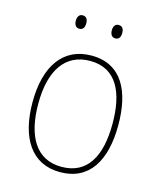

<svg xmlns="http://www.w3.org/2000/svg" viewBox="-108 -783 728 871"><g transform="rotate(15 256.0 -347.0)"><path d="M148 -673C148 -656 155 -641 172 -641C191 -641 197 -655 197 -673C197 -690 191 -704 172 -704C155 -704 148 -689 148 -673ZM317 -673C317 -656 324 -641 341 -641C360 -641 366 -655 366 -673C366 -690 360 -704 341 -704C324 -704 317 -689 317 -673ZM457 -264C457 -423 401 -538 259 -538C127 -538 54 -436 54 -265C54 -97 122 10 256 10C393 10 457 -97 457 -264ZM81 -265C81 -421 142 -513 259 -513C384 -513 430 -408 430 -264C430 -110 377 -15 256 -15C137 -15 81 -112 81 -265Z"/></g></svg>

Font: Noto Sans Gujarati UI SemiCondensed Thin
Style: Regular
Weight: 100
Width: 4
Designer: Jelle Bosma - Monotype Design Team, Universal Thirst
Foundry: Monotype Imaging Inc.
Version: Version 2.106